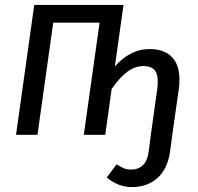

<svg xmlns="http://www.w3.org/2000/svg" viewBox="-20 -547 804 779"><path d="M708 -225Q708 -202 706 -190L679 0L670 68Q660 139 618.5 175.5Q577 212 515 212Q459 212 413 173L453 120Q471 131 483 136Q495 141 514 141Q541 141 559.5 123.5Q578 106 583 70L592 0L618 -186Q620 -197 620 -216Q620 -250 605.5 -264.5Q591 -279 563 -279Q527 -279 495.5 -255Q464 -231 433 -186L407 0H320L384 -455H196L132 0H45L119 -527H481L446 -277Q474 -310 510 -329Q546 -348 587 -348Q645 -348 676.5 -316.5Q708 -285 708 -225Z"/></svg>

Font: Fira Sans Condensed
Style: Italic
Weight: 400
Width: 3
Italic angle: -8°
Designer: bBox Type GmbH & Carrois Corporate GbR & Edenspiekermann AG
Foundry: bBox Type GmbH & Carrois Corporate GbR & Edenspiekermann AG
Version: Version 4.301